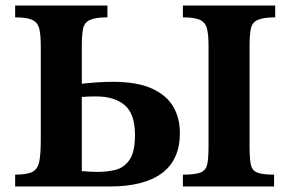

<svg xmlns="http://www.w3.org/2000/svg" viewBox="-20 -677 1054 697"><path d="M378 0H35V-43Q78 -43 97.5 -53Q117 -63 122.5 -90Q128 -117 128 -169V-511Q128 -551 122.5 -573Q117 -595 97.5 -604.5Q78 -614 35 -614V-657H370V-614Q326 -614 306 -604.5Q286 -595 281.5 -572.5Q277 -550 277 -511V-373Q303 -376 332 -378Q361 -380 389 -380Q477 -380 530.5 -356Q584 -332 608.5 -290.5Q633 -249 633 -194Q633 -97 568 -48.5Q503 0 378 0ZM975 0H644V-43Q688 -43 707.5 -50.5Q727 -58 732 -79.5Q737 -101 737 -144V-511Q737 -551 731.5 -573Q726 -595 706.5 -604.5Q687 -614 644 -614V-657H979V-614Q935 -614 915 -604.5Q895 -595 890.5 -572.5Q886 -550 886 -511V-144Q886 -102 890.5 -80Q895 -58 914 -50.5Q933 -43 975 -43ZM335 -53Q369 -53 399.5 -60.5Q430 -68 450 -96.5Q470 -125 470 -187Q470 -264 432.5 -295.5Q395 -327 329 -327Q313 -327 300 -326.5Q287 -326 277 -325V-56Q304 -53 335 -53Z"/></svg>

Font: STIX Two Text
Style: Bold
Weight: 700
Designer: Ross Mills, John Hudson & Paul Hanslow, Tiro Typeworks Ltd; with prior portions MicroPress Inc., and Coen Hoffman.
Foundry: Tiro Typeworks Ltd
Version: Version 2.13 b171